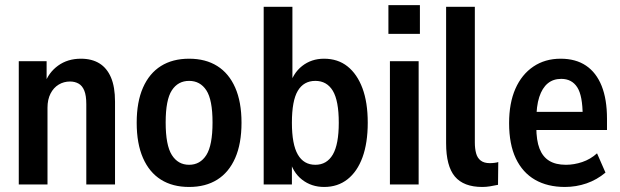

<svg xmlns="http://www.w3.org/2000/svg" viewBox="-20 -732 2459 762"><path d="M54.5 0V-489H165V-398.5H157Q172.5 -444 210.5 -471.5Q248.5 -499 301 -499Q344.5 -499 374.5 -480.5Q404.5 -462 420.5 -424.5Q436.5 -387 436.5 -328.5V0H322.5V-318.5Q322.5 -353 314.5 -372.5Q306.5 -392 291.8 -400.2Q277 -408.5 258 -408.5Q233 -408.5 212.8 -396.2Q192.5 -384 180.5 -360.5Q168.5 -337 168.5 -304.5V0Z M730.5 10Q665 10 618.8 -19Q572.5 -48 547.5 -105Q522.5 -162 522.5 -245Q522.5 -327.5 547.5 -384.2Q572.5 -441 618.8 -470Q665 -499 730.5 -499Q796 -499 842.2 -470Q888.5 -441 913.5 -384.2Q938.5 -327.5 938.5 -245Q938.5 -162 913.5 -105Q888.5 -48 842.2 -19Q796 10 730.5 10ZM730.5 -78Q774.5 -78 799 -116.8Q823.5 -155.5 823.5 -246Q823.5 -336 799 -373.5Q774.5 -411 730.5 -411Q686.5 -411 662 -373.5Q637.5 -336 637.5 -246Q637.5 -155.5 662 -116.8Q686.5 -78 730.5 -78Z M1266.5 10Q1216 10 1178.8 -19Q1141.5 -48 1128 -102.5H1138.5V0H1026.5V-705H1140.5V-387.5H1128Q1142 -441 1179 -470Q1216 -499 1266 -499Q1321 -499 1359.2 -468.5Q1397.5 -438 1418.5 -381.8Q1439.5 -325.5 1439.5 -245Q1439.5 -165 1418.8 -108Q1398 -51 1359.2 -20.5Q1320.5 10 1266.5 10ZM1231.5 -78Q1277 -78 1300.8 -118.5Q1324.5 -159 1324.5 -245Q1324.5 -332.5 1300.8 -371.8Q1277 -411 1231.5 -411Q1185.5 -411 1162 -371.8Q1138.5 -332.5 1138.5 -245Q1138.5 -159 1162 -118.5Q1185.5 -78 1231.5 -78Z M1521.5 -597.5V-711.5H1646.5V-597.5ZM1527.5 0V-489H1641.5V0Z M1894 10Q1820 10 1785.2 -31.5Q1750.5 -73 1750.5 -163.5V-705H1864.5V-166.5Q1864.5 -142.5 1869.5 -123.8Q1874.5 -105 1887.8 -94.8Q1901 -84.5 1924 -84.5Q1933 -84.5 1943.2 -85.8Q1953.5 -87 1957.5 -89L1956.5 1.5Q1939.5 5 1924.5 7.5Q1909.5 10 1894 10Z M2222 10Q2153 10 2103.5 -18.5Q2054 -47 2027.2 -103.2Q2000.5 -159.5 2000.5 -243.5Q2000.5 -323 2025.5 -379.8Q2050.5 -436.5 2096.8 -467.8Q2143 -499 2205 -499Q2265 -499 2305.8 -471.5Q2346.5 -444 2367.8 -391Q2389 -338 2389 -261V-216H2094V-288H2307L2292.5 -271.5Q2292.5 -352 2271 -385.5Q2249.5 -419 2207.5 -419Q2175.5 -419 2153.8 -401Q2132 -383 2120.2 -347Q2108.5 -311 2108.5 -254.5V-227.5Q2108.5 -175 2121.2 -142.2Q2134 -109.5 2159.8 -93.8Q2185.5 -78 2226 -78Q2258.5 -78 2291 -89Q2323.5 -100 2349.5 -123.5L2383 -47Q2349 -18.5 2307.8 -4.2Q2266.5 10 2222 10Z"/></svg>

Font: Nunito Sans 12pt ExtraLight Condensed
Style: Regular
Weight: 200
Width: 3
Version: Version 3.101;gftools[0.9.27]